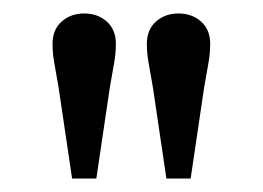

<svg xmlns="http://www.w3.org/2000/svg" viewBox="-20 -730 390 285"><path d="M87 -465 67 -600Q63 -623 60.5 -637Q58 -651 58 -665Q58 -686 71.5 -698Q85 -710 105 -710Q125 -710 138.5 -698Q152 -686 152 -665Q152 -651 149.5 -637Q147 -623 143 -600L123 -465ZM227 -465 207 -600Q203 -623 200.5 -637Q198 -651 198 -665Q198 -686 211.5 -698Q225 -710 245 -710Q265 -710 278.5 -698Q292 -686 292 -665Q292 -651 289.5 -637Q287 -623 283 -600L263 -465Z"/></svg>

Font: Hedvig Letters Serif 12pt
Style: Regular
Weight: 400
Designer: Alexander Örn & Tor Weibull
Foundry: Kanon Foundry
Version: Version 1.000; ttfautohint (v1.8.4.7-5d5b)